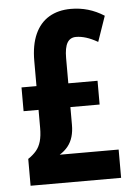

<svg xmlns="http://www.w3.org/2000/svg" viewBox="-52 -764 564 805"><g transform="rotate(-5 229.5 -362.0)"><path d="M277 -724Q314 -724 348.5 -714Q383 -704 416 -683L379 -576Q353 -591 330.5 -598Q308 -605 288 -605Q263 -605 251 -584.5Q239 -564 239 -520V-414H362V-314H239V-239Q239 -212 232.5 -189.5Q226 -167 212 -149.5Q198 -132 177 -119H425V0H44V-113Q65 -127 78.5 -143Q92 -159 98.5 -182Q105 -205 105 -238V-314H42V-414H105V-520Q105 -587 125.5 -632.5Q146 -678 184.5 -701Q223 -724 277 -724Z"/></g></svg>

Font: Noto Sans Display ExtraCondensed
Style: Bold
Weight: 700
Width: 2
Designer: Monotype Design Team
Foundry: Monotype Imaging Inc.
Version: Version 2.003